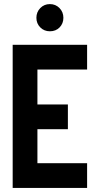

<svg xmlns="http://www.w3.org/2000/svg" viewBox="-20 -919 484 939"><path d="M224 -766Q196 -766 177 -785Q158 -804 158 -832Q158 -860 177 -879.5Q196 -899 224 -899Q252 -899 271 -879.5Q290 -860 290 -832Q290 -804 271.5 -785Q253 -766 224 -766ZM42 0V-700H406V-579H163V-408H312V-287H163V-121H406V0Z"/></svg>

Font: Stick No Bills
Style: Bold
Weight: 700
Version: Version 2.000